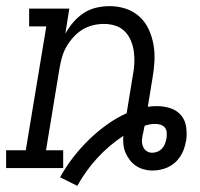

<svg xmlns="http://www.w3.org/2000/svg" viewBox="-33 -548 653 626"><path d="M219 58 163 30Q181 -3 204.5 -33.5Q228 -64 255.5 -91Q283 -118 314 -140.5Q345 -163 380 -179L400 -302Q404 -321 405 -340.5Q406 -360 403.5 -379Q401 -398 394 -415Q387 -432 374.5 -445Q362 -458 344 -464Q326 -470 306 -470Q288 -470 269.5 -465.5Q251 -461 235 -451Q219 -441 206 -426.5Q193 -412 183.5 -395.5Q174 -379 169 -361Q164 -343 161 -325L117 -58H173V0H-13V-58H51L118 -462H62V-520H193L180 -438Q191 -458 206 -475.5Q221 -493 240 -505.5Q259 -518 281 -523Q303 -528 324 -528Q352 -528 377.5 -519.5Q403 -511 422 -493.5Q441 -476 452 -452Q463 -428 467.5 -402Q472 -376 470.5 -348Q469 -320 464 -292L449 -200Q456 -201 464 -201.5Q472 -202 479 -202Q502 -202 523 -195Q544 -188 557.5 -172Q571 -156 574 -133.5Q577 -111 574 -89Q574 -88 573.5 -87.5Q573 -87 573 -87Q571 -74 566.5 -61.5Q562 -49 554.5 -37.5Q547 -26 536.5 -17Q526 -8 514 -2.5Q502 3 489 5.5Q476 8 463 8Q449 8 435 4Q421 0 410 -7.5Q399 -15 390.5 -26Q382 -37 376.5 -49.5Q371 -62 369.5 -76Q368 -90 369 -105Q322 -74 284 -32.5Q246 9 219 58ZM463 -50Q472 -50 480.5 -53.5Q489 -57 495.5 -64Q502 -71 505 -79.5Q508 -88 510 -97Q510 -97 510 -97Q510 -97 510 -97Q510 -97 510 -97Q510 -97 510 -97Q511 -106 510.5 -115.5Q510 -125 505 -131.5Q500 -138 491.5 -141Q483 -144 474 -144Q465 -144 456 -142.5Q447 -141 439 -138L438 -136Q437 -131 436 -126Q435 -121 434 -116V-115Q433 -112 432 -108Q431 -104 431 -100Q429 -91 430 -82.5Q431 -74 435 -66.5Q439 -59 446.5 -54.5Q454 -50 463 -50Z"/></svg>

Font: Iosevka Etoile Light Oblique
Style: Regular
Weight: 300
Italic angle: -9°
Designer: Belleve Invis
Foundry: Belleve Invis
Version: Version 15.5.2; ttfautohint (v1.8.4)